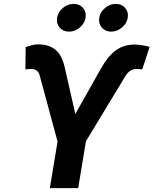

<svg xmlns="http://www.w3.org/2000/svg" viewBox="-20 -965 787 985"><path d="M235.7 0 275.2 -238.9 183.8 -577.4Q179.4 -593.7 168.8 -602.4Q158.1 -611.2 140.4 -611.2Q133.3 -611.2 123 -610.3Q112.6 -609.5 110.3 -608.9L111.7 -723.7Q128.2 -729.1 143.8 -733.4Q159.3 -737.8 180.8 -737.3Q230.5 -736.6 264.4 -709.8Q298.4 -682.9 313.3 -614.1L366.4 -380.3L497.4 -612.5Q532 -675.3 573.3 -705.8Q614.6 -736.4 668.9 -736.4Q688.3 -736.4 710.2 -732.9Q732.1 -729.3 747.5 -724.6L709.7 -608.9Q707.5 -609.5 697.3 -610.3Q687 -611.2 680.5 -611.2Q661.9 -611.2 648.2 -601.8Q634.4 -592.4 625 -577.4L421 -240.5L381.2 0ZM550.3 -802.7Q520.1 -802.7 502.3 -823.6Q484.4 -844.5 489.3 -873.9Q494.1 -903.4 519 -924.2Q543.9 -945 574.1 -945Q604.4 -945 622.3 -924.2Q640.1 -903.4 635.3 -873.9Q630.5 -844.5 605.5 -823.6Q580.5 -802.7 550.3 -802.7ZM334 -802.7Q303.8 -802.7 285.9 -823.6Q268.1 -844.5 272.9 -873.9Q277.7 -903.4 302.6 -924.2Q327.5 -945 357.8 -945Q388 -945 405.9 -924.2Q423.8 -903.4 418.9 -873.9Q414.1 -844.5 389.1 -823.6Q364.2 -802.7 334 -802.7Z"/></svg>

Font: Inter Variable
Style: Italic
Weight: 400
Italic angle: -9.39999°
Designer: Rasmus Andersson
Foundry: rsms
Version: Version 4.001;git-9221beed3